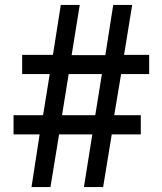

<svg xmlns="http://www.w3.org/2000/svg" viewBox="-20 -760 658 780"><path d="M259 -459 232 -292H367L394 -459ZM440 -740H517L484 -537H586V-459H472L444 -292H552V-214H434L399 0H321L355 -214H220L185 0H108L141 -214H35V-292H155L182 -459H70V-537H195L227 -740H304L271 -536H408Z"/></svg>

Font: Mukta Vaani SemiBold
Style: Regular
Weight: 600
Designer: Noopur Datye, Girish Dalvi, Yashodeep Gholap, Pallavi Karambelkar
Foundry: Ek Type
Version: Version 2.538;PS 1.000;hotconv 16.6.51;makeotf.lib2.5.65220;